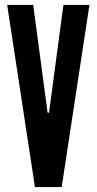

<svg xmlns="http://www.w3.org/2000/svg" viewBox="-20 -755 390 775"><path d="M236 -735H341L229 0H121L9 -735H114L168 -331L172 -300H178L182 -331Z"/></svg>

Font: League Gothic
Style: Regular
Weight: 400
Designer: The League of Moveable Type
Version: Version 1.560;PS 001.560;hotconv 1.0.56;makeotf.lib2.0.21325